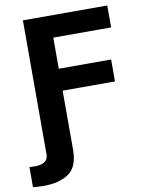

<svg xmlns="http://www.w3.org/2000/svg" viewBox="-120 -776 801 1044"><g transform="rotate(-10 280.5 -254.0)"><path d="M545.9 -707V-585.9H226.6V-414.1H515.6V-293H226.6V33.2Q226.6 126.5 175.3 162.8Q124 199.2 36.1 199.2Q-2.9 199.2 -23.4 195.3V85Q-13.7 85.9 6.8 85.9Q80.1 85.9 80.1 33.2V-707Z"/></g></svg>

Font: Pretendard Std
Style: Bold
Weight: 700
Designer: Base glyphs from Inter by Rasmus Andersson; Hangeul glyphs from Noto Sans CJK(Source Han Sans) by Jang Soo-young and Kan
Foundry: Kil Hyung-jin
Version: Version 1.309